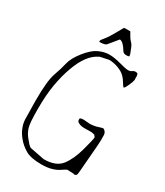

<svg xmlns="http://www.w3.org/2000/svg" viewBox="-213 -941 900 1045"><g transform="rotate(30 237.0 -418.0)"><path d="M285.2 -853Q305.2 -815.9 316.2 -805.9Q327.1 -795.9 334.7 -775.9Q342.3 -755.9 345.5 -748.8Q348.6 -741.7 348.6 -731.4Q338.9 -729 331.1 -729Q313.5 -729 306.6 -740.7Q280.3 -785.2 258.3 -786.1Q234.9 -757.8 211.4 -729Q203.1 -718.8 167 -718.8V-725.6Q167 -730.5 183.1 -749.3Q199.2 -768.1 220.7 -807.1Q242.2 -846.2 246.1 -852.1Q250 -853 260.7 -853Q271.5 -853 285.2 -853ZM411.1 -25.4 404.3 -27.3 366.2 -29.3Q357.4 -26.4 341.8 -15.6Q299.8 15.6 232.4 16.6H230.5Q161.1 16.6 127.9 -2.9Q94.7 -22.5 72.8 -48.8Q50.8 -75.2 42 -97.7V-98.6Q31.2 -121.1 29.3 -150.4L27.3 -270.5Q27.3 -393.6 44.4 -441.4Q61.5 -489.3 69.8 -525.9Q78.1 -562.5 114.7 -608.9Q151.4 -655.3 185.5 -670.9Q219.7 -686.5 250.5 -686.5Q281.2 -686.5 322.3 -675.3Q363.3 -664.1 377.9 -663.6Q392.6 -663.1 401.4 -669.9Q410.2 -676.8 420.4 -676.8Q430.7 -676.8 433.6 -672.9Q436.5 -668.9 437.5 -659.2V-637.7L438.5 -636.7Q436.5 -624 425.3 -598.6Q414.1 -573.2 407.2 -569.3Q400.4 -574.2 387.2 -596.2Q374 -618.2 356.9 -631.3Q339.8 -644.5 313.5 -652.8Q287.1 -661.1 264.6 -661.1H263.7L208 -649.4V-648.4Q141.6 -618.2 102.5 -507.8Q83 -454.1 71.8 -389.6Q60.5 -325.2 60.5 -234.9Q60.5 -144.5 69.8 -117.7Q79.1 -90.8 95.7 -70.8Q112.3 -50.8 116.7 -45.9Q121.1 -41 127.4 -36.1Q133.8 -31.2 139.6 -31.2L224.6 -14.6H225.6Q301.8 -14.6 334.5 -57.6Q367.2 -100.6 386.2 -171.4Q405.3 -242.2 405.3 -252V-256.8L396.5 -267.6Q392.6 -269.5 386.2 -270.5Q379.9 -271.5 376 -272Q372.1 -272.5 362.8 -272Q353.5 -271.5 331.1 -271.5Q308.6 -271.5 295.9 -279.3H294.9Q282.2 -285.2 283.2 -298.8V-303.7Q288.1 -309.6 307.6 -309.6L345.7 -306.6Q375 -307.6 396.5 -315.4Q418 -322.3 422.9 -322.3L431.6 -316.4L432.6 -315.4Q442.4 -305.7 442.9 -292.5Q443.4 -279.3 443.4 -258.3Q443.4 -237.3 436 -154.3Q428.7 -71.3 427.7 -53.2Q426.8 -35.2 422.4 -30.3Q418 -25.4 411.1 -25.4Z"/></g></svg>

Font: Drukaatie burti
Style: Thin
Weight: 100
Version: Version 0.14